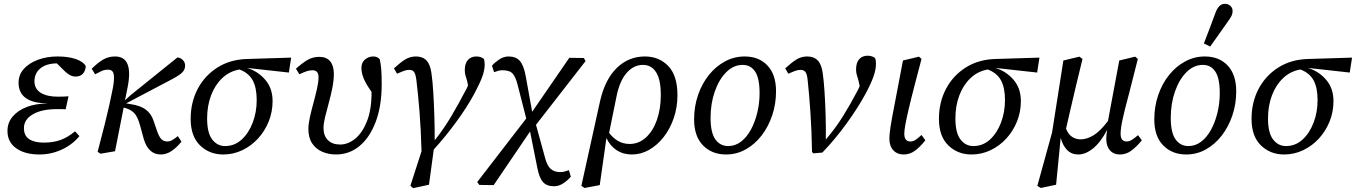

<svg xmlns="http://www.w3.org/2000/svg" viewBox="-20 -794 7083 1003"><path d="M186 13Q110 13 64.5 -19.5Q19 -52 19 -110Q19 -153 46 -185Q73 -217 119.5 -235Q166 -253 225 -253L224 -254Q77 -257 77 -362Q77 -403 104 -433.5Q131 -464 177.5 -481.5Q224 -499 281 -499Q337 -499 376 -485.5Q415 -472 428 -449Q427 -424 413 -409Q399 -394 375 -394Q357 -394 340.5 -404.5Q324 -415 307 -433L277 -463Q221 -462 190.5 -436.5Q160 -411 160 -369Q160 -330 192.5 -309.5Q225 -289 282 -289Q302 -289 311.5 -289.5Q321 -290 338 -291L323 -223Q314 -224 303 -224Q292 -224 278 -224Q197 -224 151 -196.5Q105 -169 105 -125Q105 -85 132.5 -67Q160 -49 209 -49Q259 -49 297 -63Q335 -77 372 -108L395 -83Q358 -38 302.5 -12.5Q247 13 186 13Z M490 -1Q513 -88 527.5 -146Q542 -204 551.5 -247Q561 -290 569 -331Q578 -376 574.5 -403Q571 -430 545 -430Q526 -430 512 -423.5Q498 -417 477 -406L459 -435Q494 -469 521 -484Q548 -499 581 -499Q678 -499 647 -340L633 -270L660 -295L907 -494Q924 -492 935.5 -480Q947 -468 947 -451Q947 -429 929.5 -413Q912 -397 867 -374L639 -254L662 -250Q712 -243 741 -222Q770 -201 783 -161L800 -111Q811 -79 823 -67Q835 -55 854 -55Q868 -55 882 -63.5Q896 -72 909 -83L928 -54Q903 -23 876 -5Q849 13 820 13Q755 13 731 -68L713 -134Q700 -184 681 -203.5Q662 -223 630 -231L626 -232L581 -4L505 9Z M1146 13Q1074 13 1025 -34.5Q976 -82 976 -173Q976 -260 1013 -330Q1050 -400 1117 -442Q1184 -484 1274 -486L1501 -493L1489 -415L1272 -439H1271Q1327 -422 1365.5 -377.5Q1404 -333 1404 -266Q1404 -210 1384 -160Q1364 -110 1328.5 -71Q1293 -32 1246 -9.5Q1199 13 1146 13ZM1062 -175Q1062 -100 1088.5 -65.5Q1115 -31 1156 -31Q1205 -31 1242 -64.5Q1279 -98 1300 -153Q1321 -208 1321 -271Q1321 -336 1300 -374.5Q1279 -413 1231 -431Q1179 -422 1141 -386Q1103 -350 1082.5 -295.5Q1062 -241 1062 -175Z M1735 13Q1697 13 1664 -1Q1631 -15 1611 -44.5Q1591 -74 1591 -121Q1591 -147 1599 -182.5Q1607 -218 1617.5 -256.5Q1628 -295 1636 -330.5Q1644 -366 1644 -391Q1644 -427 1612 -427Q1597 -427 1581 -421.5Q1565 -416 1544 -406L1526 -435Q1563 -468 1589.5 -482.5Q1616 -497 1648 -497Q1686 -497 1705 -473.5Q1724 -450 1724 -408Q1724 -374 1716 -334Q1708 -294 1697 -254.5Q1686 -215 1678 -181.5Q1670 -148 1670 -125Q1670 -85 1693 -62Q1716 -39 1757 -39Q1798 -39 1835.5 -69.5Q1873 -100 1897 -160.5Q1921 -221 1921 -311V-314Q1890 -358 1879 -386.5Q1868 -415 1868 -439Q1868 -468 1887 -483.5Q1906 -499 1930 -499Q1952 -499 1964 -484Q1969 -461 1971.5 -433Q1974 -405 1974 -355Q1974 -241 1943 -158.5Q1912 -76 1858.5 -31.5Q1805 13 1735 13Z M2138 189 2124 176 2182 -4Q2179 -117 2171.5 -211Q2164 -305 2155 -377Q2151 -407 2143 -418Q2135 -429 2118 -429Q2104 -429 2089 -423.5Q2074 -418 2054 -409L2038 -437Q2072 -468 2097 -483.5Q2122 -499 2153 -499Q2188 -499 2208 -478Q2228 -457 2234 -411Q2240 -369 2243.5 -311Q2247 -253 2249 -188.5Q2251 -124 2251 -61Q2300 -123 2338.5 -188.5Q2377 -254 2411 -319Q2416 -327 2419 -334Q2422 -341 2425 -348L2420 -372Q2416 -385 2412 -398.5Q2408 -412 2408 -426Q2408 -463 2424.5 -481Q2441 -499 2468 -499Q2483 -499 2492.5 -495Q2502 -491 2507 -487Q2512 -477 2512 -457Q2512 -427 2498.5 -391Q2485 -355 2457 -303Q2421 -236 2364.5 -158.5Q2308 -81 2246 -13L2221 171Z M2484 172 2473 157 2729 -175 2684 -351Q2674 -391 2658.5 -409Q2643 -427 2605 -427Q2594 -427 2584 -424.5Q2574 -422 2561 -417L2550 -451Q2565 -468 2588 -483.5Q2611 -499 2637 -499Q2676 -499 2696 -475.5Q2716 -452 2726 -398L2760 -210L2954 -492L3030 -491L3039 -475L2780 -142L2827 29Q2838 72 2857 88.5Q2876 105 2907 105Q2918 105 2928 102.5Q2938 100 2952 95L2962 129Q2947 147 2923.5 163Q2900 179 2874 179Q2836 179 2816.5 157Q2797 135 2787 83L2749 -107L2559 173Z M3201 -292 3162 -100Q3182 -73 3209 -57.5Q3236 -42 3269 -42Q3317 -42 3354 -75.5Q3391 -109 3411.5 -167Q3432 -225 3432 -298Q3432 -378 3407.5 -416.5Q3383 -455 3339 -455Q3290 -455 3253.5 -413Q3217 -371 3201 -292ZM3034 188 3017 177 3115 -267Q3141 -380 3202.5 -439.5Q3264 -499 3349 -499Q3423 -499 3471 -449Q3519 -399 3519 -297Q3519 -233 3499.5 -176.5Q3480 -120 3446.5 -77.5Q3413 -35 3370.5 -11Q3328 13 3281 13Q3235 13 3200.5 -10Q3166 -33 3148 -73L3113 173Z M3773 13Q3699 13 3652.5 -34.5Q3606 -82 3606 -170Q3606 -238 3626.5 -297.5Q3647 -357 3683 -402Q3719 -447 3767 -473Q3815 -499 3870 -499Q3945 -499 3989.5 -451.5Q4034 -404 4034 -317Q4034 -251 4014 -191.5Q3994 -132 3958.5 -86Q3923 -40 3875.5 -13.5Q3828 13 3773 13ZM3784 -31Q3821 -31 3851 -54Q3881 -77 3902.5 -116.5Q3924 -156 3936 -205.5Q3948 -255 3948 -307Q3948 -386 3924.5 -420.5Q3901 -455 3860 -455Q3812 -455 3774 -417Q3736 -379 3714 -316Q3692 -253 3692 -178Q3692 -101 3717 -66Q3742 -31 3784 -31Z M4222 0Q4220 -114 4213.5 -209Q4207 -304 4199 -377Q4196 -407 4187.5 -418Q4179 -429 4162 -429Q4148 -429 4133 -423.5Q4118 -418 4098 -409L4082 -437Q4116 -468 4141 -483.5Q4166 -499 4197 -499Q4232 -499 4252 -478Q4272 -457 4278 -411Q4284 -369 4287.5 -312Q4291 -255 4293 -191.5Q4295 -128 4294 -65Q4346 -126 4385 -189Q4424 -252 4458 -317Q4462 -325 4465 -331Q4468 -337 4471 -344L4464 -376Q4460 -389 4456 -402.5Q4452 -416 4452 -430Q4452 -467 4468.5 -485Q4485 -503 4512 -503Q4527 -503 4536.5 -499Q4546 -495 4551 -491Q4556 -481 4556 -461Q4556 -430 4542.5 -392.5Q4529 -355 4501 -303Q4462 -231 4403 -149.5Q4344 -68 4276 3L4229 7Z M4701 13Q4667 13 4646.5 -9Q4626 -31 4626 -71Q4626 -91 4632 -131Q4638 -171 4653 -247L4697 -478L4781 -498L4794 -486L4760 -357Q4739 -276 4727 -224.5Q4715 -173 4709.5 -143Q4704 -113 4704 -95Q4704 -55 4736 -55Q4751 -55 4764.5 -64.5Q4778 -74 4794 -89L4814 -61Q4786 -26 4759.5 -6.5Q4733 13 4701 13Z M5055 13Q4983 13 4934 -34.5Q4885 -82 4885 -173Q4885 -260 4922 -330Q4959 -400 5026 -442Q5093 -484 5183 -486L5410 -493L5398 -415L5181 -439H5180Q5236 -422 5274.5 -377.5Q5313 -333 5313 -266Q5313 -210 5293 -160Q5273 -110 5237.5 -71Q5202 -32 5155 -9.5Q5108 13 5055 13ZM4971 -175Q4971 -100 4997.5 -65.5Q5024 -31 5065 -31Q5114 -31 5151 -64.5Q5188 -98 5209 -153Q5230 -208 5230 -271Q5230 -336 5209 -374.5Q5188 -413 5140 -431Q5088 -422 5050 -386Q5012 -350 4991.5 -295.5Q4971 -241 4971 -175Z M5831 13Q5797 13 5778 -9Q5759 -31 5759 -70Q5759 -81 5760.5 -93Q5762 -105 5764 -116Q5730 -51 5690.5 -19Q5651 13 5613 13Q5578 13 5555 -10Q5532 -33 5521 -74L5497 171L5417 188L5399 177L5476 -102L5535 -478L5619 -498L5635 -486Q5614 -400 5598.5 -335.5Q5583 -271 5571.5 -220Q5560 -169 5549 -122Q5560 -93 5580 -79.5Q5600 -66 5625 -66Q5658 -66 5693 -87.5Q5728 -109 5768 -162L5827 -478L5910 -498L5924 -486L5877 -301Q5855 -220 5844.5 -171.5Q5834 -123 5834 -95Q5834 -55 5865 -55Q5880 -55 5894.5 -64.5Q5909 -74 5925 -88L5945 -61Q5917 -27 5890 -7Q5863 13 5831 13Z M6177 13Q6103 13 6056.5 -34.5Q6010 -82 6010 -170Q6010 -238 6030.5 -297.5Q6051 -357 6087 -402Q6123 -447 6171 -473Q6219 -499 6274 -499Q6349 -499 6393.5 -451.5Q6438 -404 6438 -317Q6438 -251 6418 -191.5Q6398 -132 6362.5 -86Q6327 -40 6279.5 -13.5Q6232 13 6177 13ZM6188 -31Q6225 -31 6255 -54Q6285 -77 6306.5 -116.5Q6328 -156 6340 -205.5Q6352 -255 6352 -307Q6352 -386 6328.5 -420.5Q6305 -455 6264 -455Q6216 -455 6178 -417Q6140 -379 6118 -316Q6096 -253 6096 -178Q6096 -101 6121 -66Q6146 -31 6188 -31ZM6269 -567Q6285 -608 6300.5 -649Q6316 -690 6331 -731Q6348 -774 6378 -774Q6397 -774 6408 -763Q6419 -752 6419 -737Q6419 -722 6412.5 -709.5Q6406 -697 6392 -678Q6370 -647 6347.5 -615Q6325 -583 6302 -551Z M6688 13Q6616 13 6567 -34.5Q6518 -82 6518 -173Q6518 -260 6555 -330Q6592 -400 6659 -442Q6726 -484 6816 -486L7043 -493L7031 -415L6814 -439H6813Q6869 -422 6907.5 -377.5Q6946 -333 6946 -266Q6946 -210 6926 -160Q6906 -110 6870.5 -71Q6835 -32 6788 -9.5Q6741 13 6688 13ZM6604 -175Q6604 -100 6630.5 -65.5Q6657 -31 6698 -31Q6747 -31 6784 -64.5Q6821 -98 6842 -153Q6863 -208 6863 -271Q6863 -336 6842 -374.5Q6821 -413 6773 -431Q6721 -422 6683 -386Q6645 -350 6624.5 -295.5Q6604 -241 6604 -175Z"/></svg>

Font: Source Serif 4 SmText
Style: Italic
Weight: 400
Italic angle: -12°
Designer: Frank Grießhammer
Foundry: Adobe
Version: Version 4.005;hotconv 1.1.0;makeotfexe 2.6.0